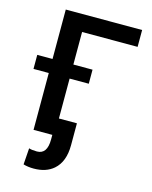

<svg xmlns="http://www.w3.org/2000/svg" viewBox="-134 -797 865 1096"><g transform="rotate(15 298.5 -249.0)"><path d="M566.9 -611.3V-710.9H115.7V0H238.8V-611.3ZM352.1 -335.9V-418.9H25.4V-335.9ZM345.2 -100.1H226.6V27.3Q226.6 114.3 166 114.3Q136.2 114.3 118.7 108.4L111.8 205.1Q139.2 213.4 173.3 213.4Q246.1 213.4 290.5 174.8Q345.2 127 345.2 29.3Z"/></g></svg>

Font: FAU Chimera Medium
Style: Regular
Weight: 500
Version: Version 1.002;hotconv 1.0.117;makeotfexe 2.5.65602